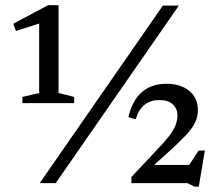

<svg xmlns="http://www.w3.org/2000/svg" viewBox="-20 -704 842 738"><path d="M132.5 0 606 -682.5H667.5L194 0ZM686.5 -38 743.5 -125.5H767.5L744 13.5H728L700.5 0H485V-23.5L585 -130Q614 -160 630.8 -182Q647.5 -204 654.8 -222.8Q662 -241.5 662 -261.5Q662 -286.5 644 -303Q626 -319.5 593.5 -319.5Q560 -319.5 537 -302.5Q514 -285.5 501.5 -245.5L473.5 -253.5Q488.5 -318 525.5 -350Q562.5 -382 620 -382Q674 -382 707.2 -355Q740.5 -328 740.5 -280.5Q740.5 -255 729.8 -232.8Q719 -210.5 693.5 -183.2Q668 -156 623 -115.5L542.5 -43L540 -70H737.5ZM130.5 -346.5V-652.5L150.5 -620L41.5 -585L31 -612.5L164.5 -684H205V-346.5L265 -331.5V-307.5H66V-331.5Z"/></svg>

Font: Newsreader
Style: Regular
Weight: 400
Designer: Hugues Gentile
Foundry: Production Type
Version: Version 1.003